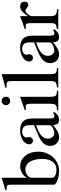

<svg xmlns="http://www.w3.org/2000/svg" viewBox="772 -1496 733 2318"><g transform="rotate(-90 1139.0 -336.5)"><path d="M152.8 -681.2V-375Q168 -412.1 207 -436Q246.1 -460 292 -460Q367.2 -460 417.5 -397.9Q467.8 -335.9 467.8 -243.2Q467.8 -172.9 437 -114.7Q406.2 -56.6 352.5 -23.4Q298.8 9.8 233.9 9.8Q173.3 9.8 121.1 -10.7Q68.8 -31.2 68.8 -54.2V-573.2Q68.8 -605 59.8 -614.5Q50.8 -624 20 -624Q8.8 -624 2.9 -623V-639.2L32.2 -647Q102.5 -667 147.9 -683.1ZM152.8 -321.8V-69.8Q152.8 -50.3 181.9 -36.1Q210.9 -22 250 -22Q311.5 -22 345.7 -67.9Q379.9 -113.8 379.9 -196.8Q379.9 -250.5 365 -297.9Q350.1 -345.2 326.2 -368.2Q294.4 -397 252 -397Q213.4 -397 183.1 -374Q152.8 -351.1 152.8 -321.8Z M941.9 -65.9V-40Q915.5 -11.2 896.5 -0.7Q877.4 9.8 852.1 9.8Q821.3 9.8 806.4 -6.8Q791.5 -23.4 788.1 -63Q742.2 -23.9 708.5 -7.1Q674.8 9.8 642.1 9.8Q596.2 9.8 566.7 -20.3Q537.1 -50.3 537.1 -97.2Q537.1 -122.1 546.9 -145.5Q556.6 -168.9 573.2 -184.1Q605 -212.4 637.5 -228.5Q669.9 -244.6 787.1 -292V-353Q787.1 -393.6 767.3 -414.8Q747.6 -436 710.9 -436Q681.2 -436 660.2 -421.6Q639.2 -407.2 639.2 -387.2Q639.2 -376 642.1 -362.8Q644 -349.1 644 -347.2Q644 -330.6 630.6 -317.9Q617.2 -305.2 599.1 -305.2Q581.5 -305.2 568.8 -317.9Q556.2 -330.6 556.2 -348.1Q556.2 -395.5 604.7 -427.7Q653.3 -460 724.1 -460Q814.5 -460 848.1 -404.8Q868.2 -373 868.2 -299.8V-105Q868.2 -71.8 874.5 -59.3Q880.9 -46.9 897.9 -46.9Q918.9 -46.9 941.9 -65.9ZM787.1 -123V-268.1Q699.2 -237.3 662.6 -205.6Q626 -173.8 625 -128.9V-125Q625 -92.8 643.3 -70.3Q661.6 -47.9 688 -47.9Q722.7 -47.9 761.2 -69.8Q776.9 -79.1 782 -89.8Q787.1 -100.6 787.1 -123Z M966.8 0V-15.1Q994.1 -16.1 1007.8 -19Q1021.5 -22 1030.8 -32Q1040 -42 1042.5 -57.1Q1044.9 -72.3 1045.9 -102.1V-334Q1045.9 -366.7 1038.3 -380.4Q1030.8 -394 1012.7 -394Q997.6 -394 979 -391.1L970.7 -390.1V-404.8L1126 -460L1129.9 -457V-102.1Q1130.4 -78.1 1131.8 -64.9Q1133.3 -51.8 1137 -41.5Q1140.6 -31.2 1149.7 -26.6Q1158.7 -22 1170.4 -19.3Q1182.1 -16.6 1203.6 -15.1V0ZM1078.6 -683.1Q1100.1 -683.1 1115.5 -668.2Q1130.9 -653.3 1130.9 -631.8Q1130.9 -610.4 1116 -595.7Q1101.1 -581.1 1078.6 -581.1Q1057.6 -581.1 1043.2 -595.7Q1028.8 -610.4 1028.8 -631.8Q1028.8 -652.8 1043.7 -668Q1058.6 -683.1 1078.6 -683.1Z M1242.7 0V-15.1Q1289.1 -18.1 1304 -32.2Q1318.8 -46.4 1319.8 -86.9V-564Q1319.8 -599.1 1311 -612.1Q1302.2 -625 1277.8 -625Q1269 -625 1246.6 -623H1240.7V-639.2Q1345.7 -665 1399.9 -683.1L1403.8 -681.2V-84Q1404.3 -42 1417.7 -29.8Q1431.2 -17.6 1478.5 -15.1V0Z M1941.4 -65.9V-40Q1915 -11.2 1896 -0.7Q1877 9.8 1851.6 9.8Q1820.8 9.8 1805.9 -6.8Q1791 -23.4 1787.6 -63Q1741.7 -23.9 1708 -7.1Q1674.3 9.8 1641.6 9.8Q1595.7 9.8 1566.2 -20.3Q1536.6 -50.3 1536.6 -97.2Q1536.6 -122.1 1546.4 -145.5Q1556.2 -168.9 1572.8 -184.1Q1604.5 -212.4 1637 -228.5Q1669.4 -244.6 1786.6 -292V-353Q1786.6 -393.6 1766.8 -414.8Q1747.1 -436 1710.4 -436Q1680.7 -436 1659.7 -421.6Q1638.7 -407.2 1638.7 -387.2Q1638.7 -376 1641.6 -362.8Q1643.6 -349.1 1643.6 -347.2Q1643.6 -330.6 1630.1 -317.9Q1616.7 -305.2 1598.6 -305.2Q1581.1 -305.2 1568.4 -317.9Q1555.7 -330.6 1555.7 -348.1Q1555.7 -395.5 1604.2 -427.7Q1652.8 -460 1723.6 -460Q1814 -460 1847.7 -404.8Q1867.7 -373 1867.7 -299.8V-105Q1867.7 -71.8 1874 -59.3Q1880.4 -46.9 1897.5 -46.9Q1918.5 -46.9 1941.4 -65.9ZM1786.6 -123V-268.1Q1698.7 -237.3 1662.1 -205.6Q1625.5 -173.8 1624.5 -128.9V-125Q1624.5 -92.8 1642.8 -70.3Q1661.1 -47.9 1687.5 -47.9Q1722.2 -47.9 1760.7 -69.8Q1776.4 -79.1 1781.5 -89.8Q1786.6 -100.6 1786.6 -123Z M1948.2 0V-15.1Q1995.6 -23.4 2006.8 -34.4Q2018.1 -45.4 2019.5 -84V-334Q2019.5 -366.7 2011.7 -380.4Q2003.9 -394 1985.4 -394Q1969.2 -394 1950.2 -390.1V-405.8Q2026.4 -430.2 2098.1 -460L2103.5 -458V-366.2Q2140.1 -419.9 2165.8 -439.9Q2191.4 -460 2223.1 -460Q2249 -460 2263.7 -446Q2278.3 -432.1 2278.3 -407.2Q2278.3 -386.2 2267.8 -374Q2257.3 -361.8 2239.3 -361.8Q2220.7 -361.8 2199.2 -381.8Q2181.6 -397 2173.3 -397Q2152.3 -397 2127.9 -368.2Q2103.5 -339.4 2103.5 -314.9V-89.8Q2105 -45.4 2121.6 -31Q2138.2 -16.6 2188.5 -15.1V0Z"/></g></svg>

Font: Accordance
Style: Regular
Weight: 400
Version: Version 1.1 (build May 11, 2018) Miklal Software Solutions, 